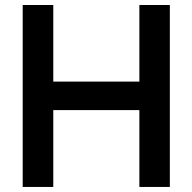

<svg xmlns="http://www.w3.org/2000/svg" viewBox="-20 -740 761 760"><path d="M190.9 0H69.8V-720.2H190.9V-417H531.7V-720.2H652.3V0H531.7V-304.2H190.9Z"/></svg>

Font: Vela Sans Bd
Style: Bold
Weight: 700
Designer: Principal design: Mikhail Sharanda - project Manrope.
Design modification: Ravid Balaliev
Foundry: Mikhail Sharanda
Version: Version 1.001